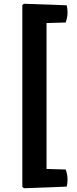

<svg xmlns="http://www.w3.org/2000/svg" viewBox="-20 -792 410 1019"><path d="M98.5 -765 227 -719.5V165.5L98.5 199.5ZM106.5 207 98.5 199.5 109.5 101.5 328.5 107.5Q332 115.5 335.2 130.8Q338.5 146 338.5 161.5Q338.5 169.5 337.2 180.5Q336 191.5 333.5 198.5ZM333.5 -764Q336 -756.5 337.2 -745.5Q338.5 -734.5 338.5 -726.5Q338.5 -711.5 335.2 -696Q332 -680.5 328.5 -672.5L109.5 -666.5L98.5 -765L106.5 -772Z"/></svg>

Font: Signika SemiBold
Style: Regular
Weight: 600
Designer: Anna Giedry
Foundry: Anna Giedry
Version: Version 2.001